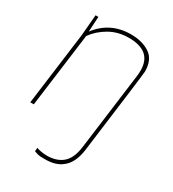

<svg xmlns="http://www.w3.org/2000/svg" viewBox="-180 -636 850 942"><g transform="rotate(30 245.0 -165.0)"><path d="M223 206Q206 206 197.5 205.5Q189 205 183 203.5Q177 202 172 200Q167 198 161 196L163 176Q169 179 186 182.5Q203 186 222 186Q277 186 310.5 157.5Q344 129 353 63L410 -374Q412 -391 412 -406Q412 -516 283 -516Q222 -516 174 -488.5Q126 -461 96 -419L41 0H21L75 -412L85 -530H101L96 -444Q166 -536 283 -536Q348 -536 390.5 -507.5Q433 -479 433 -412Q433 -397 372 69Q361 146 318 178Q284 206 223 206Z"/></g></svg>

Font: Tanohe Sans Thin
Style: Italic
Weight: 100
Designer: Village Type and Design LLC & Cristiano Sobral
Foundry: Cooper Hewitt Smithsonian Design Museum
Version: Version 1.00;September 29, 2021;FontCreator 13.0.0.2655 64-b